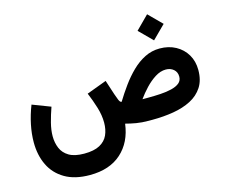

<svg xmlns="http://www.w3.org/2000/svg" viewBox="-125 -871 1528 1295"><g transform="rotate(-15 638.5 -223.0)"><path d="M1002 -696.8 1093.3 -605.5 1002 -514.6 911.1 -605.5ZM350.6 251Q245.6 251 176.5 210.4Q107.4 169.9 73.7 99.9Q40 29.8 40 -59.6Q40 -119.1 53.2 -182.9Q66.4 -246.6 91.3 -310.1L217.8 -261.7Q199.2 -209 186.5 -159.2Q173.8 -109.4 173.8 -66.9Q173.8 -21 189.9 17.3Q206.1 55.7 244.6 78.6Q283.2 101.6 350.6 101.6Q418.9 101.6 459 79.8Q499 58.1 516.1 20.3Q533.2 -17.6 533.2 -66.4Q533.2 -118.2 516.1 -173.8Q499 -229.5 476.6 -283.2L615.7 -335L648.9 -233.4Q656.2 -210.9 664.6 -190.9Q672.9 -170.9 683.6 -170.9Q714.8 -222.2 751 -272Q787.1 -321.8 828.9 -362.5Q870.6 -403.3 919.2 -427.7Q967.8 -452.1 1023.4 -452.1Q1086.4 -452.1 1135 -425.5Q1183.6 -398.9 1211.2 -352.3Q1238.8 -305.7 1238.8 -245.1Q1238.8 -173.3 1208 -126Q1177.2 -78.6 1123.8 -51Q1070.3 -23.4 1000.7 -11.7Q931.2 0 853.5 0H828.1Q779.3 0 741 -6.6Q702.6 -13.2 668 -22.5Q651.9 104 570.1 177.5Q488.3 251 350.6 251ZM1026.9 -304.2Q989.3 -304.2 951.9 -280.5Q914.6 -256.8 881.6 -221.7Q848.6 -186.5 823.7 -151.4H861.3Q906.7 -151.4 950 -154.1Q993.2 -156.7 1027.8 -165.3Q1062.5 -173.8 1082.8 -190.4Q1103 -207 1103 -234.9Q1103 -266.6 1081.1 -285.4Q1059.1 -304.2 1026.9 -304.2Z"/></g></svg>

Font: Vazirmatn FD Black
Style: Regular
Weight: 900
Designer: Saber Rastikerdar
Foundry: Saber Rastikerdar
Version: Version 33.003